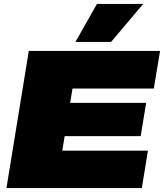

<svg xmlns="http://www.w3.org/2000/svg" viewBox="-20 -960 837 980"><path d="M13 0 127 -700H797L765 -508H350L338 -435H726L698 -265H310L298 -191H735L704 0ZM365 -746 475 -940H711L547 -746Z"/></svg>

Font: Georama Expanded Black
Style: Italic
Weight: 900
Width: 7
Italic angle: -9°
Designer: Jean-Baptiste Levee
Foundry: Production Type
Version: Version 1.000